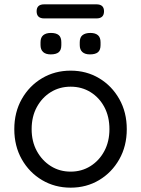

<svg xmlns="http://www.w3.org/2000/svg" viewBox="-20 -856 651 886"><path d="M565 -260Q565 -182 530.5 -121Q496 -60 437.5 -25Q379 10 306 10Q233 10 174 -25Q115 -60 80.5 -121Q46 -182 46 -260Q46 -338 80.5 -399Q115 -460 174 -495Q233 -530 306 -530Q379 -530 437.5 -495Q496 -460 530.5 -399Q565 -338 565 -260ZM485 -260Q485 -318 461.5 -362Q438 -406 397.5 -431Q357 -456 306 -456Q255 -456 214.5 -431Q174 -406 150 -362Q126 -318 126 -260Q126 -203 150 -159Q174 -115 214.5 -89.5Q255 -64 306 -64Q357 -64 397.5 -89.5Q438 -115 461.5 -159Q485 -203 485 -260ZM395 -605Q372 -605 360 -616Q348 -627 348 -648V-661Q348 -684 361 -694Q374 -704 397 -704Q420 -704 432 -693.5Q444 -683 444 -661V-648Q444 -625 432 -615Q420 -605 395 -605ZM214 -605Q191 -605 179 -616Q167 -627 167 -648V-661Q167 -683 179.5 -693.5Q192 -704 215 -704Q239 -704 251 -694Q263 -684 263 -661V-648Q263 -625 251 -615Q239 -605 214 -605ZM184 -771Q149 -771 149 -804Q149 -836 184 -836H425Q460 -836 460 -804Q460 -771 425 -771Z"/></svg>

Font: Quicksand Light Medium
Style: Regular
Weight: 500
Version: Version 3.006